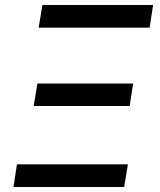

<svg xmlns="http://www.w3.org/2000/svg" viewBox="-20 -750 640 770"><path d="M135 -639 150 -730H594L580 -639ZM115 -325 130 -415H514L500 -325ZM34 0 48 -91H493L478 0Z"/></svg>

Font: JetBrains Mono NL Medium
Style: Italic
Weight: 500
Italic angle: -9°
Monospace: yes
Designer: Philipp Nurullin, Konstantin Bulenkov
Foundry: JetBrains
Version: Version 2.305; ttfautohint (v1.8.4.7-5d5b)